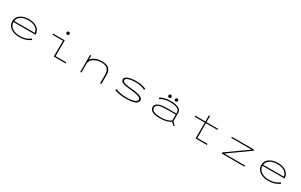

<svg xmlns="http://www.w3.org/2000/svg" viewBox="347 -2820 7706 4908"><g transform="rotate(30 4200.0 -366.0)"><path d="M859 -92Q842 -76.5 814 -60Q786 -43.5 745.5 -26.8Q705 -10 648.8 0.5Q592.5 11 532 11Q432 11 352.5 -19.2Q273 -49.5 225.5 -110.8Q178 -172 178 -255Q178 -305.5 197 -347.8Q216 -390 249 -420Q282 -450 327 -471Q372 -492 424.2 -502Q476.5 -512 534 -512Q631 -512 706.5 -480Q782 -448 824.5 -388Q867 -328 867 -249H216Q217 -147 302 -84.5Q387 -22 532 -22Q589.5 -22 641.5 -32Q693.5 -42 729.8 -57.8Q766 -73.5 790 -88.8Q814 -104 828 -119ZM534 -479Q451 -479 384.2 -458.5Q317.5 -438 272 -392.2Q226.5 -346.5 218 -281H824Q824 -317.5 805 -352.2Q786 -387 750.8 -415.5Q715.5 -444 659 -461.5Q602.5 -479 534 -479Z M1600 -666Q1587 -653 1568 -653Q1549 -653 1536 -666Q1523 -679 1523 -698Q1523 -717 1536 -730Q1549 -743 1568 -743Q1587 -743 1600 -730Q1613 -717 1613 -698Q1613 -679 1600 -666ZM1585 -32H1902V0H1550V-468H1241V-500H1585Z M2332 0V-500H2366V-376Q2405.5 -439 2488 -475.5Q2570.5 -512 2688 -512Q2755.5 -512 2804.2 -498.5Q2853 -485 2887.2 -454.5Q2921.5 -424 2938.2 -374Q2955 -324 2955 -252V0H2917V-242Q2917 -309.5 2903 -355Q2889 -400.5 2859 -428Q2829 -455.5 2786 -467.2Q2743 -479 2681 -479Q2603 -479 2534.8 -455Q2466.5 -431 2419.8 -383.5Q2373 -336 2366 -274V0Z M3679 11Q3568.5 11 3475.2 -5.8Q3382 -22.5 3334 -50L3363 -82Q3402.5 -57 3496 -39.5Q3589.5 -22 3682 -22Q3735.5 -22 3786.2 -28Q3837 -34 3883.2 -46.5Q3929.5 -59 3957.8 -81.8Q3986 -104.5 3986 -135Q3986 -161 3960.2 -181.2Q3934.5 -201.5 3887.2 -214.2Q3840 -227 3789.8 -234.8Q3739.5 -242.5 3675 -248Q3634 -251.5 3603.2 -255Q3572.5 -258.5 3538.5 -264.2Q3504.5 -270 3480.5 -276.8Q3456.5 -283.5 3433.5 -293.5Q3410.5 -303.5 3396.5 -316Q3382.5 -328.5 3374.2 -345.5Q3366 -362.5 3366 -383Q3366 -415.5 3394.8 -441Q3423.5 -466.5 3471.2 -481.5Q3519 -496.5 3575.8 -504.2Q3632.5 -512 3694 -512Q3801.5 -512 3888.5 -489.2Q3975.5 -466.5 3995 -445L3965 -417Q3941 -441.5 3854.5 -460.2Q3768 -479 3694 -479Q3657 -479 3613.2 -474.5Q3569.5 -470 3521.5 -460.2Q3473.5 -450.5 3441.8 -430.2Q3410 -410 3410 -383Q3410 -363 3423.5 -347.5Q3437 -332 3459.2 -321.5Q3481.5 -311 3517.5 -303.2Q3553.5 -295.5 3591.2 -290.8Q3629 -286 3681 -282Q3725.5 -278.5 3760.2 -274.5Q3795 -270.5 3838.2 -263.2Q3881.5 -256 3913 -245.2Q3944.5 -234.5 3972.5 -219.5Q4000.5 -204.5 4015.2 -183Q4030 -161.5 4030 -135Q4030 -96 4003 -67.2Q3976 -38.5 3927.2 -21.8Q3878.5 -5 3816.8 3Q3755 11 3679 11Z M4661 -574.8Q4648 -561.5 4629 -561.5Q4610 -561.5 4597 -574.8Q4584 -588 4584 -606.5Q4584 -625 4597 -638.2Q4610 -651.5 4629 -651.5Q4648 -651.5 4661 -638.2Q4674 -625 4674 -606.5Q4674 -588 4661 -574.8ZM4854 -574.8Q4841 -561.5 4822 -561.5Q4803 -561.5 4790 -574.8Q4777 -588 4777 -606.5Q4777 -625 4790 -638.2Q4803 -651.5 4822 -651.5Q4841 -651.5 4854 -638.2Q4867 -625 4867 -606.5Q4867 -588 4854 -574.8ZM4716 -512Q4777.5 -512 4830.2 -503.5Q4883 -495 4928 -477Q4973 -459 4999 -426.8Q5025 -394.5 5025 -351V-97.5L5110 -14L5085 9L5005 -69Q4988.5 -56 4964.5 -44Q4940.5 -32 4902 -18.8Q4863.5 -5.5 4806.5 2.8Q4749.5 11 4683 11Q4382 11 4382 -150Q4382 -204 4422.8 -239.5Q4463.5 -275 4532.2 -290.5Q4601 -306 4697 -306H4991V-343Q4991 -382 4966 -410Q4941 -438 4897.5 -452.5Q4854 -467 4806.5 -473.5Q4759 -480 4703 -480Q4618 -480 4536.8 -456.5Q4455.5 -433 4425 -403L4402 -431Q4436.5 -465.5 4521.8 -488.8Q4607 -512 4716 -512ZM4700 -21Q4803.5 -21 4879 -44.5Q4954.5 -68 4991 -101V-274H4716Q4646.5 -274 4594.2 -267.8Q4542 -261.5 4501.8 -247.5Q4461.5 -233.5 4440.8 -209Q4420 -184.5 4420 -150Q4420 -120 4434.8 -97.2Q4449.5 -74.5 4474.2 -60.2Q4499 -46 4535.8 -37Q4572.5 -28 4612 -24.5Q4651.5 -21 4700 -21Z M5438 -468V-500H5735V-680H5769V-500H6109V-468H5769V-32H6070V0H5735V-468Z M6564 -32H7178V0H6505V-32L7120 -468H6519V-500H7175V-468Z M8209 -92Q8192 -76.5 8164 -60Q8136 -43.5 8095.5 -26.8Q8055 -10 7998.8 0.5Q7942.5 11 7882 11Q7782 11 7702.5 -19.2Q7623 -49.5 7575.5 -110.8Q7528 -172 7528 -255Q7528 -305.5 7547 -347.8Q7566 -390 7599 -420Q7632 -450 7677 -471Q7722 -492 7774.2 -502Q7826.5 -512 7884 -512Q7981 -512 8056.5 -480Q8132 -448 8174.5 -388Q8217 -328 8217 -249H7566Q7567 -147 7652 -84.5Q7737 -22 7882 -22Q7939.5 -22 7991.5 -32Q8043.5 -42 8079.8 -57.8Q8116 -73.5 8140 -88.8Q8164 -104 8178 -119ZM7884 -479Q7801 -479 7734.2 -458.5Q7667.5 -438 7622 -392.2Q7576.5 -346.5 7568 -281H8174Q8174 -317.5 8155 -352.2Q8136 -387 8100.8 -415.5Q8065.5 -444 8009 -461.5Q7952.5 -479 7884 -479Z"/></g></svg>

Font: League Mono Extended Thin
Style: Regular
Weight: 100
Width: 9
Designer: Tyler Finck
Foundry: The League of Moveable Type / Tyler Finck
Version: Version 2.210